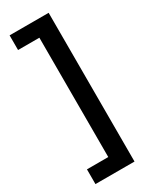

<svg xmlns="http://www.w3.org/2000/svg" viewBox="-223 -765 776 975"><g transform="rotate(-30 165.0 -278.0)"><path d="M24.9 71.8H149.9V-627.9H24.9V-713.9H253.9V158.2H24.9Z"/></g></svg>

Font: OpenSans-Semibold
Style: Regular
Weight: 600
Foundry: Ascender Corporation
Version: Version 1.10